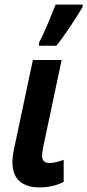

<svg xmlns="http://www.w3.org/2000/svg" viewBox="-20 -805 380 835"><path d="M225 -606Q254 -642 287 -692Q320 -742 339 -774L340 -785H222Q210 -754 188 -702Q166 -650 150 -620L149 -606ZM257 -14V-110Q221 -96 195 -96Q163 -96 163 -128Q163 -141 168 -166L248 -544H123L45 -176Q34 -129 34 -101Q34 -43 65.5 -16.5Q97 10 151 10Q211 10 257 -14Z"/></svg>

Font: Noto Sans UI SemiCondensed
Style: Bold Italic
Weight: 700
Width: 4
Designer: Monotype Design Team
Foundry: Monotype Imaging Inc.
Version: 1.001